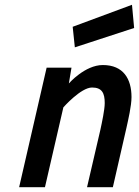

<svg xmlns="http://www.w3.org/2000/svg" viewBox="-20 -783 581 803"><path d="M541 -666 532 -763 284 -671 293 -585ZM175 -500H279L268 -434C268 -434 335 -511 410 -511C496 -511 530 -453 530 -377C530 -340 516 -281 509 -249L452 0H344L400 -241C406 -269 418 -324 418 -352C418 -393 407 -417 365 -417C318 -417 245 -334 245 -334L168 0H60Z"/></svg>

Font: RazerF5 SemiBold
Style: Italic
Weight: 600
Foundry: Razer Inc.
Version: Version 2